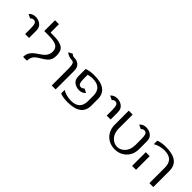

<svg xmlns="http://www.w3.org/2000/svg" viewBox="180 -1732 2775 2775"><g transform="rotate(45 1567.0 -345.0)"><path d="M210 -253.9V-369.1Q210 -432.1 197.5 -460.4Q185.1 -488.8 152.8 -488.8Q120.6 -488.8 103 -463.9L40 -494.1Q77.6 -539.1 141.1 -539.1Q197.8 -539.1 241.7 -507.8Q290 -473.6 290 -401.9V-253.9Z M375 -480V-700.2H455.1V-529.8H468.8Q581.5 -529.8 627.7 -518.1Q673.8 -506.3 694.3 -493.4Q714.8 -480.5 728.5 -460Q752.9 -422.9 752.9 -350.1Q752.9 -269.5 703.1 -223.6Q676.3 -199.2 624.8 -168.2Q573.2 -137.2 550.8 -118.2Q501 -75.2 501 0H422.9Q422.9 -60.5 454.1 -102.5Q481.4 -139.2 514.6 -162.1L568.4 -198.7Q616.2 -231.4 636.2 -255.4Q672.9 -300.3 672.9 -355Q672.9 -429.7 615.2 -456.1Q563 -480 459.5 -480Q457.5 -480 455.1 -480Z M837.9 -509.8 900.9 -540Q918.5 -515.1 949.7 -515.1Q981 -515.1 1004.4 -507.3Q1027.8 -499.5 1046.9 -483.9Q1087.9 -450.2 1087.9 -377.9V0H1007.8V-345.2Q1007.8 -408.2 995.4 -436.5Q982.9 -464.8 952.6 -464.8Q922.4 -464.8 889.2 -476.6Q856 -488.3 837.9 -509.8Z M1185.5 -515.1Q1246.6 -540 1338.9 -540Q1618.7 -540 1618.7 -330.1V-200.2Q1618.7 9.8 1338.9 9.8Q1246.6 9.8 1185.5 -15.1V-86.9Q1217.3 -65.9 1265.4 -53Q1313.5 -40 1357.9 -40Q1538.6 -40 1538.6 -211.9V-317.9Q1538.6 -490.2 1357.9 -490.2Q1315.9 -490.2 1265.6 -477.1V-399.9Q1265.6 -336.9 1278.1 -308.3Q1290.5 -279.8 1322.5 -279.8Q1354.5 -279.8 1372.6 -305.2L1435.5 -274.9Q1397.9 -230 1334.5 -230Q1277.8 -230 1233.9 -261.2Q1185.5 -295.4 1185.5 -367.2Z M1877.4 -253.9V-369.1Q1877.4 -432.1 1865 -460.4Q1852.5 -488.8 1820.3 -488.8Q1788.1 -488.8 1770.5 -463.9L1707.5 -494.1Q1745.1 -539.1 1808.6 -539.1Q1865.2 -539.1 1909.2 -507.8Q1957.5 -473.6 1957.5 -401.9V-253.9Z M2471.7 -253.9V-369.1Q2471.7 -432.1 2459.2 -460.4Q2446.8 -488.8 2414.3 -488.8Q2381.8 -488.8 2364.3 -463.9L2301.3 -494.1Q2338.9 -539.1 2402.3 -539.1Q2459 -539.1 2502.9 -507.8Q2551.3 -473.6 2551.3 -401.9V-242.2Q2551.3 -131.3 2480 -60.8Q2408.7 9.8 2302.2 9.8Q2231.9 9.8 2175 -21.7Q2118.2 -53.2 2085.2 -111.1Q2052.2 -168.9 2052.2 -242.2V-529.8H2132.3V-253.9Q2132.3 -127 2211.9 -70.3Q2253.9 -40.5 2302.2 -40Q2350.1 -40 2392.1 -70.3Q2471.7 -128.4 2471.7 -253.9Z M2731 -278.8V0H2650.9V-279.8ZM2650.9 -515.1Q2711.9 -540 2804.2 -540Q3084 -540 3084 -330.1V0H3003.9V-317.9Q3003.9 -490.2 2823.2 -490.2Q2778.8 -490.2 2730.7 -477.3Q2682.6 -464.4 2650.9 -442.9Z"/></g></svg>

Font: Pfennig
Style: Medium
Weight: 500
Version: Version 20120410 ; ttfautohint (v0.8)